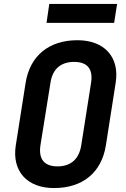

<svg xmlns="http://www.w3.org/2000/svg" viewBox="-20 -944 640 974"><path d="M216 -828H559L574 -924H230ZM254 10C400 10 495 -69 517 -206L567 -525C587 -653 511 -740 373 -740C228 -740 132 -661 110 -524L60 -206C40 -77 116 10 254 10ZM272 -100C204 -100 175 -137 185 -206L236 -524C246 -593 288 -630 356 -630C424 -630 453 -593 442 -524L392 -206C381 -137 339 -100 272 -100Z"/></svg>

Font: JetBrains Mono
Style: Bold Italic
Weight: 558
Italic angle: -9°
Monospace: yes
Designer: Philipp Nurullin, Konstantin Bulenkov
Foundry: JetBrains
Version: Version 2.305